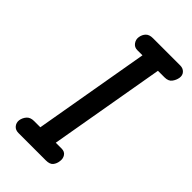

<svg xmlns="http://www.w3.org/2000/svg" viewBox="-237 -843 914 914"><g transform="rotate(45 220.5 -386.0)"><path d="M129 -41 249 -733 353 -732 233 -41ZM84 0Q63 0 52 -13.5Q41 -27 43 -45Q46 -64 58.5 -78.5Q71 -93 96 -93H281Q302 -93 311.5 -78.5Q321 -64 318 -45Q316 -27 305.5 -13.5Q295 0 268 0ZM205 -679Q185 -679 174 -694.5Q163 -710 166 -728Q169 -747 181 -759.5Q193 -772 217 -772H401Q420 -772 431.5 -759.5Q443 -747 440 -728Q437 -710 425.5 -694.5Q414 -679 388 -679Z"/></g></svg>

Font: Edu VIC WA NT Beginner SemiBold
Style: Regular
Weight: 600
Designer: Tina and Corey Anderson
Foundry: Google for Education
Version: Version 1.003